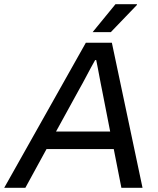

<svg xmlns="http://www.w3.org/2000/svg" viewBox="-61 -888 748 908"><path d="M-41 0 345 -686H468L613 0H513L477 -183H159L59 0ZM204 -266H460L423 -455Q419 -474 415.5 -492.5Q412 -511 408.5 -529.5Q405 -548 401.5 -566.5Q398 -585 394 -604H389Q379 -586 369 -568Q359 -550 349.5 -531.5Q340 -513 330 -495Q320 -477 310 -459ZM377 -736 485 -868H586L587 -865L463 -736Z"/></svg>

Font: Archivo VF Beta
Style: Italic
Weight: 400
Italic angle: -10°
Designer: Hector Gatti
Foundry: Omnibus-Type
Version: Version 1.002